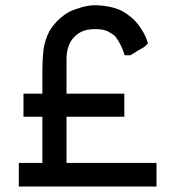

<svg xmlns="http://www.w3.org/2000/svg" viewBox="-20 -716 635 723"><path d="M230.5 -363.3H448.2V-345.7V-341.8Q448.2 -342.8 448.2 -339.8V-330.1V-321.3V-315.4V-309.6V-301.8V-293.9V-276.4H230.5V-102.5H569.3V-85V-82V-78.1V-69.3V-59.6V-52.7V-46.9V-39.1V-31.2V-13.7H50.8V-31.2V-34.2V-37.1V-46.9V-56.6V-62.5V-69.3V-77.1V-85V-102.5H69.3H73.2H77.1H96.7H117.2H130.9H139.6V-276.4H133.8H122.1H111.3H99.6H87.9H68.4V-293.9V-297.9V-300.8V-309.6V-318.4V-324.2V-330.1V-337.9V-345.7V-363.3H87.9H90.8H94.7H111.3H127H138.7H139.6V-376V-406.2V-429.7V-455.1Q139.6 -491.2 143.6 -526.4Q147.5 -561.5 165 -596.7Q192.4 -643.6 241.2 -671.9Q259.8 -680.7 286.6 -688.5Q313.5 -696.3 341.8 -696.3H342.8Q393.6 -694.3 428.7 -679.7Q457 -667 483.4 -642.6Q501 -625 512.7 -605.5Q525.4 -586.9 533.2 -564.5L537.1 -552.7L528.3 -543.9Q525.4 -540 518.6 -536.1L510.7 -532.2L509.8 -531.2Q504.9 -528.3 501 -526.4Q495.1 -523.4 489.3 -518.6Q484.4 -515.6 481.4 -514.2Q478.5 -512.7 470.7 -507.8H463.9H449.2L445.3 -520.5Q433.6 -553.7 414.1 -579.1Q403.3 -588.9 384.8 -598.6Q367.2 -606.4 338.9 -606.4Q322.3 -606.4 306.6 -603.5Q281.2 -597.7 261.7 -579.1Q252.9 -570.3 246.1 -559.6Q230.5 -531.2 230.5 -496.1Q230.5 -456.1 230.5 -418V-392.6V-368.2Z"/></svg>

Font: LeFont
Style: Default
Weight: 400
Designer: Leryon MEDIA
Version: Version 1.0